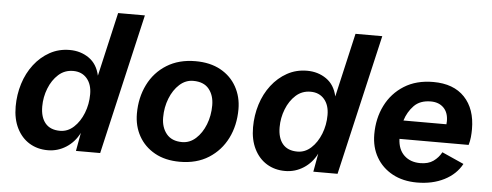

<svg xmlns="http://www.w3.org/2000/svg" viewBox="-49 -844 2508 979"><g transform="rotate(5 1205.0 -355.0)"><path d="M222 9Q169 9 128 -16Q87 -41 63.5 -88Q40 -135 40 -199Q40 -260 57.5 -316Q75 -372 108.5 -415.5Q142 -459 188 -484.5Q234 -510 290 -510Q346 -510 388.5 -480.5Q431 -451 444 -392L519 -719H656L490 0H366L383 -94Q359 -46 316 -18.5Q273 9 222 9ZM276 -95Q315 -95 346 -123.5Q377 -152 395 -197.5Q413 -243 413 -294Q413 -345 387 -375Q361 -405 317 -405Q273 -405 241.5 -376.5Q210 -348 192.5 -303.5Q175 -259 175 -211Q175 -156 200.5 -125.5Q226 -95 276 -95Z M898 9Q823 9 769.5 -21Q716 -51 687.5 -102Q659 -153 659 -217Q659 -299 692 -365.5Q725 -432 787 -470.5Q849 -509 934 -509Q1009 -509 1062.5 -479.5Q1116 -450 1144.5 -398.5Q1173 -347 1173 -284Q1173 -201 1140 -135Q1107 -69 1045.5 -30Q984 9 898 9ZM901 -92Q940 -92 971 -120Q1002 -148 1020 -193.5Q1038 -239 1038 -292Q1038 -343 1011.5 -375.5Q985 -408 931 -408Q892 -408 861 -380Q830 -352 812 -306.5Q794 -261 794 -209Q794 -158 821 -125Q848 -92 901 -92Z M1437 9Q1384 9 1343 -16Q1302 -41 1278.5 -88Q1255 -135 1255 -199Q1255 -260 1272.5 -316Q1290 -372 1323.5 -415.5Q1357 -459 1403 -484.5Q1449 -510 1505 -510Q1561 -510 1603.5 -480.5Q1646 -451 1659 -392L1734 -719H1871L1705 0H1581L1598 -94Q1574 -46 1531 -18.5Q1488 9 1437 9ZM1491 -95Q1530 -95 1561 -123.5Q1592 -152 1610 -197.5Q1628 -243 1628 -294Q1628 -345 1602 -375Q1576 -405 1532 -405Q1488 -405 1456.5 -376.5Q1425 -348 1407.5 -303.5Q1390 -259 1390 -211Q1390 -156 1415.5 -125.5Q1441 -95 1491 -95Z M2112 9Q2040 9 1986.5 -20Q1933 -49 1903.5 -100Q1874 -151 1874 -217Q1874 -299 1907 -365Q1940 -431 2002 -470Q2064 -509 2151 -509Q2255 -509 2311.5 -449.5Q2368 -390 2368 -286Q2368 -266 2366 -245.5Q2364 -225 2358 -205H2004Q2006 -151 2037.5 -121Q2069 -91 2120 -91Q2161 -91 2187 -109.5Q2213 -128 2228 -156L2340 -106Q2311 -52 2251 -21.5Q2191 9 2112 9ZM2147 -409Q2092 -409 2061 -377Q2030 -345 2016 -300H2236Q2237 -307 2237 -316Q2237 -360 2212.5 -384.5Q2188 -409 2147 -409Z"/></g></svg>

Font: Work Sans SemiBold
Style: Italic
Weight: 600
Italic angle: -13°
Designer: Wei Huang
Foundry: Wei Huang
Version: Version 2.012; ttfautohint (v1.8.3)